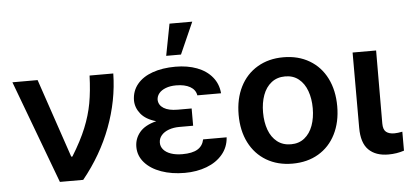

<svg xmlns="http://www.w3.org/2000/svg" viewBox="-51 -867 2096 985"><g transform="rotate(-5 996.5 -374.5)"><path d="M22.5 -530.3H152.3L290 -124H295.9Q343.3 -200.7 368.9 -263.7Q394.5 -326.7 405.8 -388.2Q417 -449.7 419.9 -530.3H542Q539.6 -391.1 488.5 -255.1Q437.5 -119.1 340.8 0H220.7Z M740.2 -267.1Q687 -282.2 661.6 -313.7Q636.2 -345.2 635.7 -382.8Q636.2 -431.2 664.8 -466.1Q693.4 -501 744.4 -519Q795.4 -537.1 862.3 -537.1Q924.3 -537.1 973.1 -518.6Q1022 -500 1051 -464.6Q1080.1 -429.2 1084 -380.9H961.9Q957 -410.2 929.4 -425.8Q901.9 -441.4 857.4 -441.4Q826.7 -441.4 804 -432.6Q781.2 -423.8 769.3 -409.2Q757.3 -394.5 756.8 -376Q757.8 -348.1 783.2 -332.3Q808.6 -316.4 855.5 -316.4H926.8V-227.5H855.5Q826.2 -227.5 801.8 -218.8Q777.3 -210 763.2 -193.6Q749 -177.2 749 -155.3Q749 -135.7 762.2 -120.1Q775.4 -104.5 800.5 -95.7Q825.7 -86.9 859.4 -86.9Q910.6 -86.9 937.7 -103.3Q964.8 -119.6 971.7 -153.3H1092.8Q1089.4 -102.5 1058.3 -65.7Q1027.3 -28.8 976.3 -9.5Q925.3 9.8 863.3 9.8Q796.4 9.8 742.7 -9.3Q689 -28.3 658 -63.5Q627 -98.6 627 -144.5Q627 -187 654.3 -219.7Q681.6 -252.4 740.2 -267.1ZM851.6 -759.8H968.8L896.5 -596.7H820.3Z M1164.1 -262.7Q1164.1 -344.7 1195.3 -406.7Q1226.6 -468.8 1284.2 -502.9Q1341.8 -537.1 1418 -537.1Q1494.6 -537.1 1552.2 -502.9Q1609.9 -468.8 1640.9 -406.7Q1671.9 -344.7 1671.9 -262.7Q1671.9 -181.2 1640.6 -119.1Q1609.4 -57.1 1552 -23.2Q1494.6 10.7 1418 10.7Q1341.8 10.7 1284.2 -23.4Q1226.6 -57.6 1195.3 -119.4Q1164.1 -181.2 1164.1 -262.7ZM1545.9 -263.7Q1545.9 -313 1531.5 -352.8Q1517.1 -392.6 1488.5 -415.5Q1460 -438.5 1418.9 -438.5Q1377 -438.5 1347.9 -415.5Q1318.8 -392.6 1304.4 -353Q1290 -313.5 1290 -263.7Q1290 -213.9 1304.4 -174.3Q1318.8 -134.8 1347.9 -111.8Q1377 -88.9 1418.9 -88.9Q1460 -88.9 1488.5 -111.8Q1517.1 -134.8 1531.5 -174.3Q1545.9 -213.9 1545.9 -263.7Z M1895.5 -530.3 1894.5 -154.3Q1894.5 -123 1909.4 -110.8Q1924.3 -98.6 1952.1 -98.6Q1968.8 -98.6 1993.2 -103.5V-5.9Q1955.1 6.8 1912.1 6.8Q1846.7 6.8 1810.5 -29.1Q1774.4 -64.9 1774.4 -142.6V-530.3Z"/></g></svg>

Font: Pretendard GOV SemiBold
Style: Regular
Weight: 600
Designer: Base glyphs from Inter by Rasmus Andersson; Hangeul glyphs from Noto Sans CJK(Source Han Sans) by Jang Soo-young and Kan
Foundry: Kil Hyung-jin
Version: Version 1.309